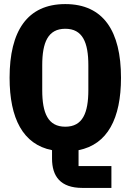

<svg xmlns="http://www.w3.org/2000/svg" viewBox="-20 -730 640 941"><path d="M526 84H365V6C507 -22 573 -149 573 -349C573 -577 487 -710 300 -710C113 -710 27 -577 27 -349C27 -149 93 -22 235 6V47C235 134 276 191 384 191H526ZM300 -109C215 -109 187 -176 187 -288V-410C187 -522 215 -589 300 -589C385 -589 413 -522 413 -410V-289C413 -176 385 -109 300 -109Z"/></svg>

Font: IBM Plex Mono
Style: Bold
Weight: 700
Monospace: yes
Designer: Mike Abbink, Paul van der Laan, Pieter van Rosmalen
Foundry: Bold Monday
Version: Version 2.004